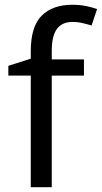

<svg xmlns="http://www.w3.org/2000/svg" viewBox="-20 -785 427 805"><path d="M332 -468H197V0H109V-468H15V-509L109 -539V-570Q109 -674 155 -719.5Q201 -765 283 -765Q315 -765 341.5 -759.5Q368 -754 387 -747L364 -678Q348 -683 327 -688Q306 -693 284 -693Q240 -693 218.5 -663.5Q197 -634 197 -571V-536H332Z"/></svg>

Font: Noto Sans SignWriting
Style: Regular
Weight: 400
Designer: Monotype Design Team
Foundry: Monotype Imaging Inc.
Version: Version 2.004; ttfautohint (v1.8.4.7-5d5b)